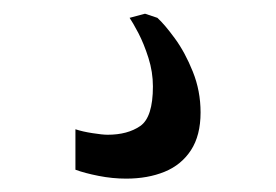

<svg xmlns="http://www.w3.org/2000/svg" viewBox="-20 -26 402 280"><path d="M164 234.5Q144 234.5 123.8 230.5Q103.5 226.5 90 221.5V162.5Q100.5 166 115 168.2Q129.5 170.5 137 170.5Q166 170.5 184.5 157.8Q203 145 203 100Q203 79 196.5 58.5Q190 38 181.8 22.2Q173.5 6.5 169 0L191.5 -6L209.5 0Q220 9.5 235 30Q250 50.5 261.2 78.5Q272.5 106.5 272.5 138Q272.5 171.5 258.5 193Q244.5 214.5 220 224.5Q195.5 234.5 164 234.5Z"/></svg>

Font: Merriweather 20pt Light
Style: Regular
Weight: 300
Version: Version 2.100